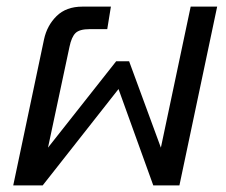

<svg xmlns="http://www.w3.org/2000/svg" viewBox="-20 -560 682 580"><path d="M20 0 113 -441Q122 -483 151 -511.5Q180 -540 229 -540H315L304 -472H251Q220 -472 208 -460Q196 -448 190 -419L125 -114L331 -375H370L466 -114L556 -540H636L522 0H443L338 -291L109 0Z"/></svg>

Font: Kanit Light
Style: Italic
Weight: 300
Italic angle: -12°
Designer: Katatrad Team
Foundry: CadsonDemak
Version: Version 2.000; ttfautohint (v1.8.3)